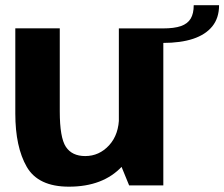

<svg xmlns="http://www.w3.org/2000/svg" viewBox="-20 -700 847 725"><path d="M467.6 0H596.7V-592.7H428.8V-94.7ZM205.7 -593H37.8V-271.2Q37.8 -145.1 81 -70.1Q124.2 4.9 240.2 4.9Q369.3 4.9 440.6 -71.5Q511.8 -148 511.8 -226L429.5 -260.5Q429.5 -192.4 392.1 -151.5Q354.6 -110.7 301.8 -110.7Q251.9 -110.7 228.8 -145.5Q205.7 -180.3 205.7 -279.4ZM595.1 -592.7V-537.9Q662.3 -537.9 709.3 -553.5Q756.4 -569.2 781.8 -600.7Q807.2 -632.3 807.2 -680.4H711.5Q711.5 -648.8 700 -629.6Q688.5 -610.4 663.2 -601.5Q637.8 -592.7 595.1 -592.7Z"/></svg>

Font: Anybody Thin
Style: Regular
Weight: 100
Designer: Tyler Finck
Foundry: Etcetera Type Company
Version: Version 1.114;gftools[0.9.25]